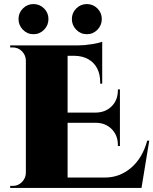

<svg xmlns="http://www.w3.org/2000/svg" viewBox="-20 -923 753 943"><path d="M196.5 -777Q175 -755 144.5 -755Q114 -755 92.5 -777Q71 -799 71 -829.5Q71 -860 92.5 -881.5Q114 -903 144.5 -903Q175 -903 196.5 -881.5Q218 -860 218 -829.5Q218 -799 196.5 -777ZM458.5 -777Q437 -755 406.5 -755Q376 -755 354.5 -777Q333 -799 333 -829.5Q333 -860 354.5 -881.5Q376 -903 406.5 -903Q437 -903 458.5 -881.5Q480 -860 480 -829.5Q480 -799 458.5 -777ZM703 -232H713L675 0H30V-10H43Q69 -10 87.5 -28.5Q106 -47 107 -73V-627Q106 -653 87.5 -671.5Q69 -690 43 -690H30V-700H363Q394 -700 430.5 -706Q467 -712 482 -718V-512H472V-520Q472 -559 457 -587.5Q442 -616 414 -632Q386 -648 347 -649H312V-370H451Q499 -371 529 -401.5Q559 -432 559 -480V-484H569V-206H559V-211Q559 -258 529 -288.5Q499 -319 452 -320H312V-51H495Q568 -51 624 -99Q680 -147 703 -232Z"/></svg>

Font: Cinzel Decorative Black
Style: Regular
Weight: 900
Designer: Natanael Gama
Version: Version 1.001;PS 001.001;hotconv 1.0.56;makeotf.lib2.0.21325